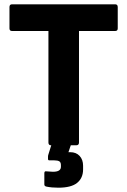

<svg xmlns="http://www.w3.org/2000/svg" viewBox="-20 -675 591 892"><path d="M217 0Q205 0 205 -13V-531H36Q24 -531 24 -543V-642Q24 -655 36 -655H515Q527 -655 527 -642V-543Q527 -531 515 -531H347V-13Q347 0 334 0ZM251 197Q220 197 196 192Q186 190 186 182V130Q186 119 195 121Q201 121 210 122Q219 123 226 123Q263 123 263 100V92Q263 79 255.5 74.5Q248 70 232 70H210Q203 70 203 64Q203 59 203 53Q203 47 205 42L230 -38Q233 -46 242 -46H314Q324 -46 320 -33L298 32H306Q334 32 350 49.5Q366 67 366 95V112Q366 152 338.5 174.5Q311 197 251 197Z"/></svg>

Font: Sofia Sans ExtraBold
Style: Regular
Weight: 800
Designer: Botio Nikoltchev, Ani Petrova
Foundry: lettersoup
Version: Version 4.101; ttfautohint (v1.8.4.7-5d5b)